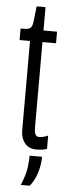

<svg xmlns="http://www.w3.org/2000/svg" viewBox="-56 -662 305 860"><g transform="rotate(5 96.0 -231.5)"><path d="M130 6Q93 6 75 -17Q57 -40 57 -74V-476H10V-528H25Q48 -528 55.5 -536.5Q63 -545 65 -562L73 -633H113V-528H174V-476H113V-97Q113 -71 118 -61Q123 -51 136 -51Q141 -51 151.5 -53Q162 -55 175 -61V-1Q164 3 151 4.5Q138 6 130 6ZM72 170Q93 119 96.5 87Q100 55 100 36H156Q156 73 144 110Q132 147 112 170Z"/></g></svg>

Font: Bricolage Grotesque 96pt Condensed ExtraLight
Style: Regular
Weight: 200
Width: 3
Designer: Mathieu Triay
Foundry: Atelier Triay
Version: Version 1.001; ttfautohint (v1.8.4.7-5d5b);gftools[0.9.33.de